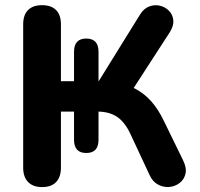

<svg xmlns="http://www.w3.org/2000/svg" viewBox="-20 -734 794 762"><path d="M147 8.5Q110.8 8.5 91.4 -11.8Q72 -32 72 -68.2V-637.5Q72 -674.8 91.4 -694.1Q110.8 -713.5 147 -713.5Q183.2 -713.5 202.5 -694.1Q221.8 -674.8 221.8 -637.5V-411.8H273.8V-528.5Q273.8 -581 322.5 -581Q346.5 -581 358.8 -567.8Q371 -554.5 371 -528.5V-411.8H377.2L368.5 -406.5L535 -675Q550 -699.8 571.5 -708.1Q593 -716.5 614.5 -711.4Q636 -706.2 650.6 -691.4Q665.2 -676.5 667.8 -654.2Q670.2 -632 653.8 -606L497.8 -365.2L437.8 -407Q482.2 -400 517.2 -381.6Q552.2 -363.2 580.1 -332Q608 -300.8 630.5 -253.8L706.5 -98Q721.5 -67.5 716.2 -44.6Q711 -21.8 693 -7.9Q675 6 652.1 8Q629.2 10 607.8 -1.1Q586.2 -12.2 573.8 -39L498.2 -201Q476.2 -248.8 445 -270Q413.8 -291.2 366 -291.2H345.5L371 -302V-179.2Q371 -126.8 322.5 -126.8Q273.8 -126.8 273.8 -179.2V-291.2H221.8V-68.2Q221.8 -32 203 -11.8Q184.2 8.5 147 8.5Z"/></svg>

Font: Nunito ExtraLight
Style: Regular
Weight: 200
Designer: Vernon Adams
Foundry: Vernon Adams
Version: Version 3.602;April 4, 2023;FontCreator 14.0.0.2856 64-bit